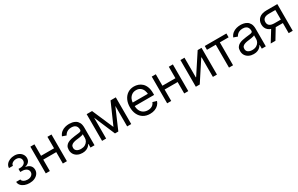

<svg xmlns="http://www.w3.org/2000/svg" viewBox="214 -1970 5281 3398"><g transform="rotate(-30 2854.5 -270.5)"><path d="M253.9 6.3Q200.7 6.3 156 -10.5Q111.3 -27.3 84.2 -58.6Q57.1 -89.8 55.7 -131.8H141.1Q143.1 -103.5 176.5 -84.2Q210 -64.9 254.4 -64.9Q304.2 -64.9 335.7 -90.8Q367.2 -116.7 367.2 -155.3Q367.2 -195.8 333.5 -221.4Q299.8 -247.1 241.7 -247.1H206.5V-310.5H241.7Q288.6 -310.5 320.3 -334.7Q352.1 -358.9 352.1 -398.4Q352.1 -436 325.7 -459.7Q299.3 -483.4 256.3 -483.4Q214.8 -483.4 182.1 -462.4Q149.4 -441.4 148.4 -406.7H67.9Q68.8 -450.2 95 -482.7Q121.1 -515.1 163.8 -533.4Q206.5 -551.8 257.3 -551.8Q311.5 -551.8 351.1 -531.2Q390.6 -510.7 412.1 -476.8Q433.6 -442.9 433.6 -401.4Q433.6 -353.5 404.1 -322.8Q374.5 -292 329.6 -283.2V-279.3Q392.1 -269 423.6 -234.9Q455.1 -200.7 455.1 -149.9Q455.1 -105 429.2 -69.6Q403.3 -34.2 357.9 -13.9Q312.5 6.3 253.9 6.3Z M952.1 -311.5V-233.4H648.4V-311.5ZM668 -545.9V0H585V-545.9ZM1016.6 -545.9V0H933.6V-545.9Z M1331.1 12.7Q1279.3 12.7 1236.8 -7.1Q1194.3 -26.9 1169.4 -64.5Q1144.5 -102.1 1144.5 -155.3Q1144.5 -202.1 1163.1 -231.2Q1181.6 -260.3 1212.6 -277.1Q1243.7 -293.9 1281 -302.2Q1318.4 -310.5 1356.4 -315.4Q1406.2 -321.8 1437.5 -325.2Q1468.8 -328.6 1483.4 -336.9Q1498 -345.2 1498 -365.2V-368.2Q1498 -403.3 1485.1 -428Q1472.2 -452.6 1446.3 -465.6Q1420.4 -478.5 1381.8 -478.5Q1341.8 -478.5 1313.7 -466.3Q1285.6 -454.1 1267.6 -435.3Q1249.5 -416.5 1240.2 -396.5L1160.2 -424.8Q1181.6 -474.6 1217.5 -502.4Q1253.4 -530.3 1295.7 -541.5Q1337.9 -552.7 1378.9 -552.7Q1405.3 -552.7 1439.5 -546.6Q1473.6 -540.5 1506.1 -521.2Q1538.6 -502 1559.8 -463.1Q1581.1 -424.3 1581.1 -359.4V0H1499V-74.2H1493.2Q1484.9 -56.6 1464.8 -36.4Q1444.8 -16.1 1411.9 -1.7Q1378.9 12.7 1331.1 12.7ZM1343.8 -62.5Q1393.6 -62.5 1428 -82Q1462.4 -101.6 1480.2 -132.6Q1498 -163.6 1498 -197.3V-274.4Q1492.7 -268.1 1474.6 -262.9Q1456.5 -257.8 1433.1 -253.9Q1409.7 -250 1387.7 -247.3Q1365.7 -244.6 1352.5 -243.2Q1319.8 -238.8 1291.5 -229.2Q1263.2 -219.7 1245.8 -201.2Q1228.5 -182.6 1228.5 -150.4Q1228.5 -106.9 1261 -84.7Q1293.5 -62.5 1343.8 -62.5Z M1999 0 1767.6 -545.9H1845.7L2033.2 -113.3L2223.6 -545.9H2302.7L2067.4 0ZM1735.4 0V-545.9H1818.4V0ZM2248 0V-545.9H2331.1V0Z M2713.9 11.7Q2635.3 11.7 2577.9 -23.4Q2520.5 -58.6 2489.7 -121.8Q2459 -185.1 2459 -268.6Q2459 -352.5 2489.3 -416.5Q2519.5 -480.5 2574.5 -516.6Q2629.4 -552.7 2703.1 -552.7Q2745.6 -552.7 2787.6 -538.6Q2829.6 -524.4 2864 -492.7Q2898.4 -460.9 2918.9 -408.7Q2939.5 -356.4 2939.5 -280.3V-244.1H2518.6V-316.4H2894L2855.5 -289.1Q2855.5 -343.8 2838.4 -386.2Q2821.3 -428.7 2787.4 -453.1Q2753.4 -477.5 2703.1 -477.5Q2652.8 -477.5 2616.9 -452.9Q2581.1 -428.2 2562 -388.7Q2543 -349.1 2543 -303.7V-255.9Q2543 -193.8 2564.5 -150.9Q2585.9 -107.9 2624.5 -85.7Q2663.1 -63.5 2713.9 -63.5Q2746.6 -63.5 2773.4 -73Q2800.3 -82.5 2819.8 -101.8Q2839.4 -121.1 2849.6 -149.4L2930.7 -126Q2918 -85 2887.9 -54Q2857.9 -22.9 2813.5 -5.6Q2769 11.7 2713.9 11.7Z M3432.6 -311.5V-233.4H3128.9V-311.5ZM3148.4 -545.9V0H3065.4V-545.9ZM3497.1 -545.9V0H3414.1V-545.9Z M4083 0H4000V-399.9H3993.2L3731.4 0H3651.4V-545.9H3734.4V-144.5H3740.7L4003.9 -545.9H4083Z M4329.1 0V-467.8H4148.9V-545.9H4591.3V-467.8H4412.1V0Z M4831.5 12.7Q4779.8 12.7 4737.3 -7.1Q4694.8 -26.9 4669.9 -64.5Q4645 -102.1 4645 -155.3Q4645 -202.1 4663.6 -231.2Q4682.1 -260.3 4713.1 -277.1Q4744.1 -293.9 4781.5 -302.2Q4818.8 -310.5 4856.9 -315.4Q4906.7 -321.8 4938 -325.2Q4969.2 -328.6 4983.9 -336.9Q4998.5 -345.2 4998.5 -365.2V-368.2Q4998.5 -403.3 4985.6 -428Q4972.7 -452.6 4946.8 -465.6Q4920.9 -478.5 4882.3 -478.5Q4842.3 -478.5 4814.2 -466.3Q4786.1 -454.1 4768.1 -435.3Q4750 -416.5 4740.7 -396.5L4660.6 -424.8Q4682.1 -474.6 4718 -502.4Q4753.9 -530.3 4796.1 -541.5Q4838.4 -552.7 4879.4 -552.7Q4905.8 -552.7 4939.9 -546.6Q4974.1 -540.5 5006.6 -521.2Q5039.1 -502 5060.3 -463.1Q5081.5 -424.3 5081.5 -359.4V0H4999.5V-74.2H4993.7Q4985.4 -56.6 4965.3 -36.4Q4945.3 -16.1 4912.4 -1.7Q4879.4 12.7 4831.5 12.7ZM4844.2 -62.5Q4894 -62.5 4928.5 -82Q4962.9 -101.6 4980.7 -132.6Q4998.5 -163.6 4998.5 -197.3V-274.4Q4993.2 -268.1 4975.1 -262.9Q4957 -257.8 4933.6 -253.9Q4910.2 -250 4888.2 -247.3Q4866.2 -244.6 4853 -243.2Q4820.3 -238.8 4792 -229.2Q4763.7 -219.7 4746.3 -201.2Q4729 -182.6 4729 -150.4Q4729 -106.9 4761.5 -84.7Q4793.9 -62.5 4844.2 -62.5Z M5631.8 0H5548.8V-472.7H5423.3Q5351.1 -472.7 5319.8 -446.5Q5288.6 -420.4 5288.6 -374Q5288.6 -328.1 5319.8 -302.7Q5351.1 -277.3 5422.4 -277.3H5584.5V-206.1H5417Q5309.6 -206.1 5257.6 -252.4Q5205.6 -298.8 5205.6 -374Q5205.6 -449.7 5257.3 -497.8Q5309.1 -545.9 5417.5 -545.9H5631.8ZM5277.8 0H5181.6L5334 -246.6H5427.2Z"/></g></svg>

Font: GitLab Sans
Style: Regular
Weight: 400
Designer: Rasmus Andersson
Foundry: Modifications by GitLab B.V., manufactured by rsms
Version: Version 4.000;git-c8fb6b7